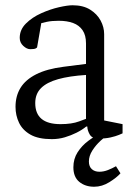

<svg xmlns="http://www.w3.org/2000/svg" viewBox="-20 -523 510 730"><path d="M177 6Q126 6 96 -11Q66 -28 52.5 -56Q39 -84 39 -117Q39 -158 58 -189Q77 -220 117.5 -240.5Q158 -261 221 -269L307 -280V-358Q307 -389 294 -408Q281 -427 258 -435.5Q235 -444 203 -444Q177 -444 158 -440Q139 -436 137 -435L121 -343Q121 -342 116 -339Q111 -336 95 -336Q82 -336 68.5 -348.5Q55 -361 55 -379Q55 -410 78.5 -433.5Q102 -457 136.5 -472.5Q171 -488 204 -495.5Q237 -503 256 -503Q296 -503 322.5 -486.5Q349 -470 362.5 -445Q376 -420 376 -393V-65L446 -51V-16Q444 -15 432 -10Q420 -5 400.5 -0.5Q381 4 354 4Q330 4 321 -12Q312 -28 312 -42H308Q292 -29 271 -18.5Q250 -8 226.5 -1Q203 6 177 6ZM210 -51Q253 -51 281 -61.5Q309 -72 307 -71V-238Q244 -234 201 -222Q158 -210 136 -188Q114 -166 114 -131Q114 -51 210 -51ZM338 187Q304 187 281.5 168.5Q259 150 259 113Q259 81 275 56Q291 31 315 13Q339 -5 362 -16H398Q381 -5 362.5 12Q344 29 331 49.5Q318 70 318 91Q318 110 329 120Q340 130 358 130Q374 130 390.5 123.5Q407 117 421 109L438 136Q424 152 396 169.5Q368 187 338 187Z"/></svg>

Font: Faustina Light Light
Style: Regular
Weight: 300
Version: Version 1.200